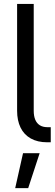

<svg xmlns="http://www.w3.org/2000/svg" viewBox="-20 -727 279 981"><path d="M223.6 -77.1Q231.4 -77.1 239.3 -77.1V0Q230.5 0 221.7 0Q171.9 0 137.2 -19.5Q102.5 -39.1 85 -75.2Q67.4 -111.3 67.4 -161.1V-707H152.3V-161.1Q152.3 -133.8 160.2 -115.2Q168 -96.7 183.6 -86.9Q199.2 -77.1 223.6 -77.1ZM97.7 55.7H182.6L124 234.4H57.6Z"/></svg>

Font: Pretendard GOV Variable
Style: Regular
Weight: 400
Designer: Base glyphs from Inter by Rasmus Andersson; Hangul glyphs from Noto Sans CJK(Source Han Sans) by Jang Soo-young and Kang
Foundry: Kil Hyung-jin
Version: Version 1.307;Glyphs 3.2 (3192)